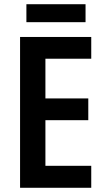

<svg xmlns="http://www.w3.org/2000/svg" viewBox="-20 -889 500 909"><path d="M412 0H75V-714H412V-611H195V-423H398V-320H195V-104H412ZM385 -869V-784H105V-869Z"/></svg>

Font: Noto Sans Ethiopic Condensed SemiBold
Style: Regular
Weight: 600
Width: 3
Designer: Monotype Design Team
Foundry: Monotype Imaging Inc.
Version: Version 2.102; ttfautohint (v1.8.4.7-5d5b)